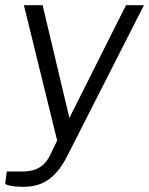

<svg xmlns="http://www.w3.org/2000/svg" viewBox="-40 -550 574 739"><path d="M50 169C117 169 171 143 217 54L514 -530H445L227 -96L124 -530H52L180 -9L152 49C136 80 110 112 40 110H-14L-20 158C-20 158 -6 169 50 169Z"/></svg>

Font: Cheyenne Sans Light
Style: Italic
Weight: 300
Italic angle: -8.13011°
Designer: The Public Sans project authors (U.S. Web Design System), Libre Franklin designed by Pablo Impallari and Rodrigo Fuenzal
Foundry: The Cheyenne Sans Project Authors
Version: Version 2.007